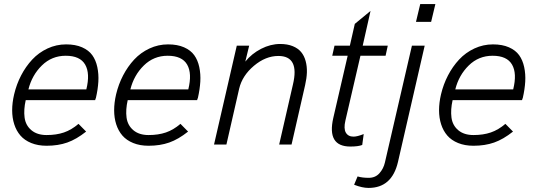

<svg xmlns="http://www.w3.org/2000/svg" viewBox="-20 -713 2648 947"><path d="M210 5.9Q167 5.9 134 -7.6Q101.1 -21 80.8 -44.4Q60.5 -67.9 50.3 -99.9Q40 -131.8 40 -169.2Q40 -206.5 49.8 -248Q61.5 -297.4 84.2 -341.1Q106.9 -384.8 138.9 -419.2Q170.9 -453.6 214.4 -473.9Q257.8 -494.1 306.2 -494.1Q352.1 -494.1 384.8 -479.7Q417.5 -465.3 435.1 -440.9Q452.6 -416.5 460 -382.1Q467.3 -347.7 465.1 -310.3Q462.9 -272.9 453.1 -230Q453.1 -231 449.2 -219.2H106.9Q96.2 -171.4 101.3 -133.1Q106.4 -94.7 134.8 -70.8Q163.1 -46.9 210 -46.9Q257.8 -46.9 295.2 -59.6Q332.5 -72.3 367.2 -102.1L404.8 -64Q356.9 -25.9 311.8 -10Q266.6 5.9 210 5.9ZM120.1 -272H405.8Q425.3 -350.6 400.1 -394.3Q375 -438 304.2 -438Q235.4 -438 186.5 -390.1Q137.7 -342.3 120.1 -272Z M712.9 5.9Q669.9 5.9 637 -7.6Q604 -21 583.7 -44.4Q563.5 -67.9 553.2 -99.9Q543 -131.8 543 -169.2Q543 -206.5 552.7 -248Q564.5 -297.4 587.2 -341.1Q609.9 -384.8 641.8 -419.2Q673.8 -453.6 717.3 -473.9Q760.7 -494.1 809.1 -494.1Q855 -494.1 887.7 -479.7Q920.4 -465.3 938 -440.9Q955.6 -416.5 962.9 -382.1Q970.2 -347.7 968 -310.3Q965.8 -272.9 956.1 -230Q956.1 -231 952.1 -219.2H609.9Q599.1 -171.4 604.2 -133.1Q609.4 -94.7 637.7 -70.8Q666 -46.9 712.9 -46.9Q760.7 -46.9 798.1 -59.6Q835.4 -72.3 870.1 -102.1L907.7 -64Q859.9 -25.9 814.7 -10Q769.5 5.9 712.9 5.9ZM623 -272H908.7Q928.2 -350.6 903.1 -394.3Q877.9 -438 807.1 -438Q738.3 -438 689.5 -390.1Q640.6 -342.3 623 -272Z M1035.6 0 1147.9 -487.8H1209L1189.9 -409.2Q1221.2 -448.2 1267.8 -472.2Q1314.5 -496.1 1361.8 -496.1Q1397.5 -496.1 1423.8 -485.4Q1450.2 -474.6 1465.3 -456.3Q1480.5 -438 1487.5 -411.9Q1494.6 -385.7 1493.7 -356.2Q1492.7 -326.7 1484.9 -293L1418 0H1356.9L1424.8 -295.9Q1458.5 -437 1353 -437Q1290 -437 1232.4 -388.4Q1174.8 -339.8 1159.7 -275.9L1096.7 0Z M1708 9.8Q1591.3 9.8 1624 -131.8L1694.8 -438H1618.7L1629.9 -487.8H1705.6L1730 -595.2L1807.6 -659.2L1769 -487.8H1892.6L1881.8 -438H1757.8L1683.6 -118.2Q1674.3 -78.6 1685.8 -58.8Q1697.3 -39.1 1723.6 -39.1Q1742.2 -39.1 1773.9 -51.8L1766.6 2Q1747.1 9.8 1708 9.8Z M2031.7 -605 2052.7 -692.9H2127.4L2106.4 -605ZM1797.9 213.9Q1766.6 213.9 1726.6 198.2L1743.7 157.2Q1766.6 164.1 1798.8 164.1Q1831.5 164.1 1851.6 141.4Q1871.6 118.7 1878.4 88.9L2011.7 -487.8H2074.7L1942.9 85.9Q1913.1 213.9 1797.9 213.9Z M2315.4 5.9Q2272.5 5.9 2239.5 -7.6Q2206.5 -21 2186.3 -44.4Q2166 -67.9 2155.8 -99.9Q2145.5 -131.8 2145.5 -169.2Q2145.5 -206.5 2155.3 -248Q2167 -297.4 2189.7 -341.1Q2212.4 -384.8 2244.4 -419.2Q2276.4 -453.6 2319.8 -473.9Q2363.3 -494.1 2411.6 -494.1Q2457.5 -494.1 2490.2 -479.7Q2522.9 -465.3 2540.5 -440.9Q2558.1 -416.5 2565.4 -382.1Q2572.8 -347.7 2570.6 -310.3Q2568.4 -272.9 2558.6 -230Q2558.6 -231 2554.7 -219.2H2212.4Q2201.7 -171.4 2206.8 -133.1Q2211.9 -94.7 2240.2 -70.8Q2268.6 -46.9 2315.4 -46.9Q2363.3 -46.9 2400.6 -59.6Q2438 -72.3 2472.7 -102.1L2510.3 -64Q2462.4 -25.9 2417.2 -10Q2372.1 5.9 2315.4 5.9ZM2225.6 -272H2511.2Q2530.8 -350.6 2505.6 -394.3Q2480.5 -438 2409.7 -438Q2340.8 -438 2292 -390.1Q2243.2 -342.3 2225.6 -272Z"/></svg>

Font: HK Grotesk Light Italic
Style: Regular
Weight: 300
Italic angle: -13°
Designer: Alfredo Marco Pradil and Stefan Peev
Foundry: Hanken Design Co.
Version: Version 1.000;PS 001.000;hotconv 1.0.88;makeotf.lib2.5.64775